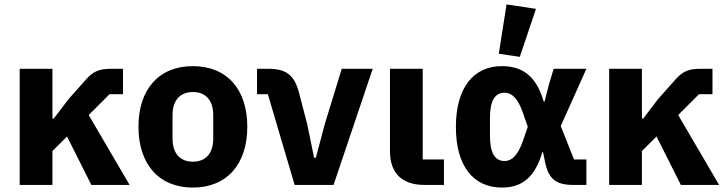

<svg xmlns="http://www.w3.org/2000/svg" viewBox="-20 -836 3285 868"><path d="M283 -219 393 0H566L381 -316L475 -410H536V-525H484C430 -525 403 -515 369 -477L290 -388L223 -300H217V-525H69V0H217V-153Z M852 12C1006 12 1098 -94 1098 -263C1098 -432 1006 -537 852 -537C698 -537 606 -432 606 -263C606 -94 698 12 852 12ZM852 -105C794 -105 760 -143 760 -209V-316C760 -382 794 -420 852 -420C910 -420 944 -382 944 -316V-209C944 -143 910 -105 852 -105Z M1312 0H1488L1665 -525H1525L1448 -274L1408 -123H1400L1369 -274L1332 -416C1311 -498 1272 -525 1194 -525H1142V-410H1191Z M1987 0V-115H1891V-525H1743V-153C1743 -53 1797 0 1899 0Z M2330 -579 2403 -796 2270 -816 2235 -593ZM2631 0V-115H2575L2515 -266L2631 -525H2483L2460 -448L2442 -377H2438C2406 -487 2347 -537 2249 -537C2121 -537 2041 -440 2041 -262C2041 -84 2121 12 2249 12C2347 12 2400 -42 2432 -148H2435L2444 -104C2460 -26 2494 0 2572 0ZM2262 -108C2218 -108 2195 -143 2195 -223V-302C2195 -382 2218 -417 2262 -417C2294 -417 2322 -390 2344 -326L2366 -263L2344 -199C2322 -135 2294 -108 2262 -108Z M2948 -219 3058 0H3231L3046 -316L3140 -410H3201V-525H3149C3095 -525 3068 -515 3034 -477L2955 -388L2888 -300H2882V-525H2734V0H2882V-153Z"/></svg>

Font: Braiins Sans
Style: Bold
Weight: 700
Designer: Mike Abbink, Paul van der Laan, Pieter van Rosmalen, Jiri Chlebus, Lubos Buracinsky
Foundry: Bold Monday, Sudetype
Version: Version 1.000;hotconv 1.0.109;makeotfexe 2.5.65596